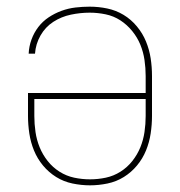

<svg xmlns="http://www.w3.org/2000/svg" viewBox="-20 -548 540 576"><path d="M250 8Q224 8 197.5 2.5Q171 -3 148.5 -17Q126 -31 109 -51.5Q92 -72 82 -96.5Q72 -121 68 -147.5Q64 -174 64 -200V-269H417V-320Q417 -344 413.5 -368Q410 -392 401 -414Q392 -436 376.5 -455Q361 -474 341 -487Q321 -500 297 -505Q273 -510 249 -510Q221 -510 192.5 -504Q164 -498 140 -482.5Q116 -467 101.5 -441.5Q87 -416 85 -387H66Q67 -409 74.5 -429.5Q82 -450 95 -467Q108 -484 126 -496Q144 -508 164.5 -515.5Q185 -523 206.5 -525.5Q228 -528 249 -528Q276 -528 302 -522.5Q328 -517 350.5 -503.5Q373 -490 390.5 -469Q408 -448 418 -423.5Q428 -399 432 -373Q436 -347 436 -320V-200Q436 -174 432 -147.5Q428 -121 418 -96.5Q408 -72 391 -51.5Q374 -31 351.5 -17Q329 -3 302.5 2.5Q276 8 250 8ZM250 -10Q274 -10 297.5 -15Q321 -20 341.5 -33Q362 -46 377 -65Q392 -84 401 -106Q410 -128 413.5 -152Q417 -176 417 -200V-251H83V-200Q83 -176 86.5 -152Q90 -128 99 -106Q108 -84 123 -65Q138 -46 158.5 -33Q179 -20 202.5 -15Q226 -10 250 -10Z"/></svg>

Font: Iosevka SS18 Thin
Style: Regular
Weight: 100
Monospace: yes
Designer: Belleve Invis
Foundry: Belleve Invis
Version: Version 25.1.1; ttfautohint (v1.8.4)